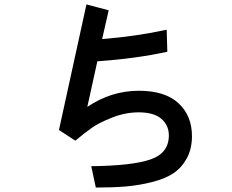

<svg xmlns="http://www.w3.org/2000/svg" viewBox="-20 -802 1040 860"><path d="M244.1 -219.7 367.2 -782.2 466.8 -755.9 437.5 -627Q592.8 -639.6 726.6 -668.9L729.5 -570.3Q592.8 -540 416 -527.3L371.1 -323.2Q478.5 -395.5 601.6 -395.5Q719.7 -395.5 779.8 -339.4Q839.8 -283.2 839.8 -192.4Q839.8 -134.8 816.4 -92.3Q793 -49.8 755.9 -25.4Q718.8 -1 660.2 13.7Q601.6 28.3 543.9 33.2Q486.3 38.1 409.2 38.1L388.7 -57.6Q572.3 -59.6 654.3 -87.9Q736.3 -116.2 736.3 -195.3Q736.3 -241.2 702.6 -270Q668.9 -298.8 601.6 -298.8Q542 -298.8 483.4 -275.9Q424.8 -252.9 392.1 -230Q359.4 -207 317.4 -171.9Z"/></svg>

Font: Gothic A1 SemiBold
Style: Regular
Weight: 600
Version: Version 2.50